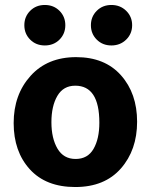

<svg xmlns="http://www.w3.org/2000/svg" viewBox="-20 -745 607 773"><path d="M160.5 -725Q196 -725 219.5 -701.5Q243 -678 243 -643.5Q243 -609 219.5 -585.5Q196 -562 160.5 -562Q125 -562 101.5 -585.5Q78 -609 78 -643.5Q78 -678 101.5 -701.5Q125 -725 160.5 -725ZM428.5 -725Q464 -725 488 -701.5Q512 -678 512 -643.5Q512 -609 488 -585.5Q464 -562 428.5 -562Q393 -562 369.5 -585.5Q346 -609 346 -643.5Q346 -678 369.5 -701.5Q393 -725 428.5 -725ZM380 -251Q380 -400 283 -400Q235 -400 211 -359Q187 -318 187 -253Q187 -188 211.5 -146.5Q236 -105 284.5 -105Q333 -105 356.5 -145.5Q380 -186 380 -251ZM286.5 -515Q402 -515 467 -442Q532 -369 532 -255Q532 -141 466.5 -66.5Q401 8 283 8Q165 8 100 -63.5Q35 -135 35 -249.5Q35 -364 103 -439.5Q171 -515 286.5 -515Z"/></svg>

Font: Hind Colombo
Style: Bold
Weight: 700
Designer: Jyotish Sonowal, Aditi Pimprikar
Foundry: Indian Type Foundry
Version: Version 1.000;PS 1.0;hotconv 1.0.86;makeotf.lib2.5.63406; tt